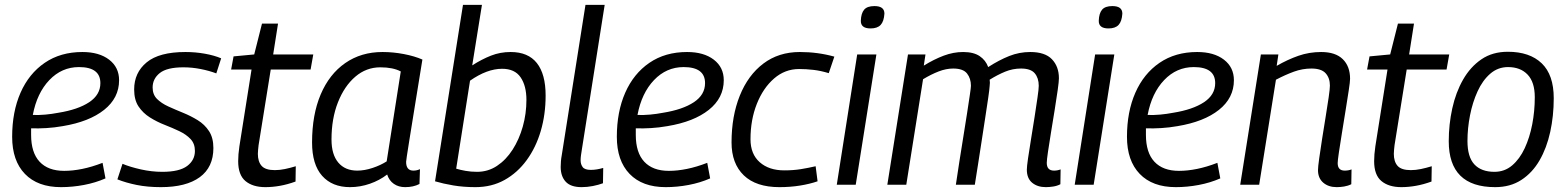

<svg xmlns="http://www.w3.org/2000/svg" viewBox="-20 -760 6447 790"><path d="M414 -26Q373 -8 325.5 1Q278 10 231 10Q135 10 82.5 -44.5Q30 -99 30 -197Q30 -300 64.5 -378.5Q99 -457 164 -501.5Q229 -546 319 -546Q388 -546 429 -514.5Q470 -483 470 -430Q470 -357 408.5 -308Q347 -259 238 -241Q204 -235 171 -233Q138 -231 108 -232Q108 -219 108 -205Q108 -132 143 -94.5Q178 -57 244 -57Q279 -57 318.5 -65Q358 -73 402 -90ZM305 -484Q234 -484 183 -430.5Q132 -377 115 -287Q140 -286 167 -288.5Q194 -291 220 -296Q301 -309 347 -339.5Q393 -370 393 -418Q393 -484 305 -484Z M463 -22 484 -86Q515 -73 559.5 -63Q604 -53 648 -53Q718 -53 750 -77Q782 -101 782 -139Q782 -169 764 -188Q746 -207 717.5 -220.5Q689 -234 657 -246.5Q625 -259 596.5 -277Q568 -295 550 -322Q532 -349 532 -392Q532 -461 583.5 -503.5Q635 -546 743 -546Q784 -546 823 -539Q862 -532 890 -520L870 -458Q841 -469 805.5 -476Q770 -483 735 -483Q667 -483 637.5 -459.5Q608 -436 608 -400Q608 -371 626 -353Q644 -335 672.5 -322Q701 -309 733 -296Q765 -283 793.5 -265.5Q822 -248 840 -220.5Q858 -193 858 -151Q858 -72 802 -31Q746 10 642 10Q587 10 542.5 1Q498 -8 463 -22Z M1197 -76 1196 -13Q1163 -1 1132 4.5Q1101 10 1072 10Q1020 10 990 -15Q960 -40 960 -97Q960 -124 965 -158L1015 -474H931L941 -528L1026 -536L1058 -663H1124L1104 -536H1269L1258 -474H1094L1044 -163Q1043 -153 1042 -144Q1041 -135 1041 -127Q1041 -95 1056.5 -77.5Q1072 -60 1111 -60Q1131 -60 1152.5 -64.5Q1174 -69 1197 -76Z M1647 10Q1620 10 1600.5 -3.5Q1581 -17 1573 -42Q1542 -18 1502 -4Q1462 10 1420 10Q1347 10 1305.5 -36.5Q1264 -83 1264 -174Q1264 -288 1299.5 -371.5Q1335 -455 1400.5 -500.5Q1466 -546 1554 -546Q1598 -546 1642 -537.5Q1686 -529 1718 -515Q1698 -392 1685 -311.5Q1672 -231 1664.5 -184.5Q1657 -138 1654 -117.5Q1651 -97 1651 -94Q1651 -58 1681 -58Q1695 -58 1708 -64L1706 -3Q1681 10 1647 10ZM1571 -96 1629 -466Q1597 -483 1545 -483Q1487 -483 1442 -444.5Q1397 -406 1370.5 -339Q1344 -272 1344 -186Q1344 -124 1372 -91Q1400 -58 1450 -58Q1480 -58 1513 -69Q1546 -80 1571 -96Z M1963 -740 1923 -491Q1962 -516 2000 -531Q2038 -546 2081 -546Q2153 -546 2189 -500.5Q2225 -455 2225 -367Q2225 -289 2205 -221Q2185 -153 2147 -101Q2109 -49 2056 -19.5Q2003 10 1936 10Q1887 10 1845.5 3Q1804 -4 1770 -14L1885 -740ZM2046 -477Q1984 -477 1914 -428L1857 -66Q1873 -61 1895.5 -57Q1918 -53 1943 -53Q1988 -53 2025 -77.5Q2062 -102 2089 -144Q2116 -186 2131 -239Q2146 -292 2146 -349Q2146 -407 2122 -442Q2098 -477 2046 -477Z M2389 -740H2468L2374 -144Q2372 -132 2370.5 -121Q2369 -110 2369 -100Q2369 -84 2377.5 -72.5Q2386 -61 2411 -61Q2423 -61 2435.5 -63Q2448 -65 2462 -69L2461 -6Q2442 1 2419 5.5Q2396 10 2373 10Q2328 10 2307.5 -12.5Q2287 -35 2287 -73Q2287 -84 2288 -96.5Q2289 -109 2291 -119Z M2902 -26Q2861 -8 2813.5 1Q2766 10 2719 10Q2623 10 2570.5 -44.5Q2518 -99 2518 -197Q2518 -300 2552.5 -378.5Q2587 -457 2652 -501.5Q2717 -546 2807 -546Q2876 -546 2917 -514.5Q2958 -483 2958 -430Q2958 -357 2896.5 -308Q2835 -259 2726 -241Q2692 -235 2659 -233Q2626 -231 2596 -232Q2596 -219 2596 -205Q2596 -132 2631 -94.5Q2666 -57 2732 -57Q2767 -57 2806.5 -65Q2846 -73 2890 -90ZM2793 -484Q2722 -484 2671 -430.5Q2620 -377 2603 -287Q2628 -286 2655 -288.5Q2682 -291 2708 -296Q2789 -309 2835 -339.5Q2881 -370 2881 -418Q2881 -484 2793 -484Z M3187 10Q3091 10 3040.5 -38.5Q2990 -87 2990 -174Q2990 -282 3024 -366.5Q3058 -451 3121 -498.5Q3184 -546 3271 -546Q3345 -546 3413 -527L3390 -459Q3357 -469 3327 -472.5Q3297 -476 3268 -476Q3210 -476 3165 -437Q3120 -398 3094 -332.5Q3068 -267 3068 -187Q3068 -126 3106 -92.5Q3144 -59 3207 -59Q3244 -59 3275 -64Q3306 -69 3336 -76L3344 -14Q3312 -3 3272 3.5Q3232 10 3187 10Z M3578 -735Q3619 -735 3619 -704Q3617 -672 3603.5 -657.5Q3590 -643 3562 -643Q3521 -643 3522 -675Q3523 -705 3535.5 -720Q3548 -735 3578 -735ZM3423 0 3507 -536H3586L3501 0Z M4283 10Q4249 10 4227 -8Q4205 -26 4205 -62Q4205 -74 4210 -109Q4215 -144 4222.5 -189Q4230 -234 4237 -279.5Q4244 -325 4249 -359.5Q4254 -394 4254 -407Q4254 -439 4237.5 -458.5Q4221 -478 4181 -478Q4147 -478 4115.5 -465Q4084 -452 4052 -432Q4053 -427 4053 -419.5Q4053 -412 4052 -406Q4051 -391 4046 -356.5Q4041 -322 4034 -277Q4027 -232 4019.5 -182.5Q4012 -133 4004.5 -85.5Q3997 -38 3991 0H3913Q3919 -41 3927 -92.5Q3935 -144 3943.5 -196Q3952 -248 3959 -293.5Q3966 -339 3970.5 -369.5Q3975 -400 3975 -407Q3975 -437 3959 -457.5Q3943 -478 3902 -478Q3873 -478 3842 -466Q3811 -454 3778 -434L3709 0H3631L3716 -536H3788L3781 -490Q3823 -516 3863 -531Q3903 -546 3943 -546Q3986 -546 4011 -529Q4036 -512 4046 -484Q4091 -513 4132.5 -529.5Q4174 -546 4219 -546Q4280 -546 4308.5 -516Q4337 -486 4337 -438Q4337 -425 4332 -389.5Q4327 -354 4319.5 -307.5Q4312 -261 4304.5 -215.5Q4297 -170 4292 -135.5Q4287 -101 4287 -90Q4287 -58 4317 -58Q4331 -58 4344 -63L4343 -2Q4330 5 4313.5 7.5Q4297 10 4283 10Z M4557 -735Q4598 -735 4598 -704Q4596 -672 4582.5 -657.5Q4569 -643 4541 -643Q4500 -643 4501 -675Q4502 -705 4514.5 -720Q4527 -735 4557 -735ZM4402 0 4486 -536H4565L4480 0Z M5001 -26Q4960 -8 4912.5 1Q4865 10 4818 10Q4722 10 4669.5 -44.5Q4617 -99 4617 -197Q4617 -300 4651.5 -378.5Q4686 -457 4751 -501.5Q4816 -546 4906 -546Q4975 -546 5016 -514.5Q5057 -483 5057 -430Q5057 -357 4995.5 -308Q4934 -259 4825 -241Q4791 -235 4758 -233Q4725 -231 4695 -232Q4695 -219 4695 -205Q4695 -132 4730 -94.5Q4765 -57 4831 -57Q4866 -57 4905.5 -65Q4945 -73 4989 -90ZM4892 -484Q4821 -484 4770 -430.5Q4719 -377 4702 -287Q4727 -286 4754 -288.5Q4781 -291 4807 -296Q4888 -309 4934 -339.5Q4980 -370 4980 -418Q4980 -484 4892 -484Z M5168 -536H5240L5233 -489Q5278 -515 5322.5 -530.5Q5367 -546 5416 -546Q5475 -546 5505 -516.5Q5535 -487 5535 -436Q5535 -424 5529.5 -388Q5524 -352 5516.5 -305.5Q5509 -259 5501.5 -213Q5494 -167 5489 -133Q5484 -99 5484 -89Q5484 -58 5513 -58Q5528 -58 5541 -63L5540 -2Q5526 5 5510 7.5Q5494 10 5480 10Q5446 10 5424.5 -8.5Q5403 -27 5403 -60Q5403 -73 5408 -108.5Q5413 -144 5420 -189Q5427 -234 5434.5 -279.5Q5442 -325 5447 -360Q5452 -395 5452 -408Q5452 -439 5434.5 -458.5Q5417 -478 5376 -478Q5339 -478 5303.5 -465Q5268 -452 5230 -432L5161 0H5083Z M5871 -76 5870 -13Q5837 -1 5806 4.5Q5775 10 5746 10Q5694 10 5664 -15Q5634 -40 5634 -97Q5634 -124 5639 -158L5689 -474H5605L5615 -528L5700 -536L5732 -663H5798L5778 -536H5943L5932 -474H5768L5718 -163Q5717 -153 5716 -144Q5715 -135 5715 -127Q5715 -95 5730.5 -77.5Q5746 -60 5785 -60Q5805 -60 5826.5 -64.5Q5848 -69 5871 -76Z M6132 10Q5941 10 5941 -179Q5941 -248 5955.5 -314Q5970 -380 6000 -432.5Q6030 -485 6075.5 -516Q6121 -547 6184 -547Q6274 -547 6323.5 -499.5Q6373 -452 6373 -356Q6373 -283 6358.5 -217Q6344 -151 6314.5 -100Q6285 -49 6239.5 -19.5Q6194 10 6132 10ZM6129 -53Q6171 -53 6202 -79.5Q6233 -106 6253.5 -150Q6274 -194 6284.5 -248.5Q6295 -303 6295 -360Q6295 -422 6265.5 -453Q6236 -484 6185 -484Q6143 -484 6111.5 -456.5Q6080 -429 6059.5 -384Q6039 -339 6028.5 -285.5Q6018 -232 6018 -180Q6018 -114 6046.5 -83.5Q6075 -53 6129 -53Z"/></svg>

Font: Georama
Style: Italic
Weight: 400
Italic angle: -9°
Designer: Jean-Baptiste Levee
Foundry: Production Type
Version: Version 1.000